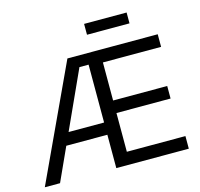

<svg xmlns="http://www.w3.org/2000/svg" viewBox="-125 -1042 1229 1178"><g transform="rotate(-15 489.5 -453.0)"><path d="M16.6 0 355 -727.5H928.7V-647.5H559.1V-405.8H902.8V-326.2H559.1V-80.1H931.2V0H470.7V-657.2H412.6L113.3 0ZM181.2 -211.9V-289.6H515.1V-211.9ZM778.8 -905.8V-836.9H508.8V-905.8Z"/></g></svg>

Font: Inter 24pt
Style: Regular
Weight: 400
Designer: Rasmus Andersson
Foundry: rsms
Version: Version 4.001;git-66647c0bb